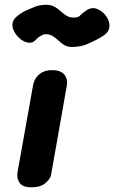

<svg xmlns="http://www.w3.org/2000/svg" viewBox="-20 -800 488 820"><path d="M114 0Q77.5 0 64.2 -18.5Q51 -37 54.5 -62.5L122 -440.5Q123.5 -449 131.2 -463.2Q139 -477.5 156.5 -489Q174 -500.5 204 -500.5Q238 -500.5 254.2 -482Q270.5 -463.5 265 -432L198 -52.5Q195.5 -37 174.5 -18.5Q153.5 0 114 0ZM286.5 -599.5Q267.5 -599.5 254.2 -607.8Q241 -616 229.8 -626.8Q218.5 -637.5 205.5 -645.8Q192.5 -654 174 -654Q167 -654 154.5 -647.2Q142 -640.5 133.5 -630.5Q121 -616 103.8 -617.5Q86.5 -619 70.5 -630.8Q54.5 -642.5 43.8 -659.8Q33 -677 33 -694Q33 -714.5 52.5 -730.5Q72 -746.5 90 -754.5Q105 -761.5 127.2 -770.5Q149.5 -779.5 177 -779.5Q199 -779.5 213.2 -771.2Q227.5 -763 239 -752.2Q250.5 -741.5 263.5 -733.2Q276.5 -725 295 -725Q314.5 -725 322.8 -734.5Q331 -744 348 -755Q371.5 -771 394.5 -762Q417.5 -753 432.5 -732.2Q447.5 -711.5 447.5 -692Q447.5 -671 434.5 -658.2Q421.5 -645.5 390.5 -629.5Q374 -621 348.8 -610.2Q323.5 -599.5 286.5 -599.5Z"/></svg>

Font: Edu VIC WA NT Hand Pre
Style: Regular
Weight: 400
Designer: Tina and Corey Anderson, Eben Sorkin, Mirko Velimirovic
Foundry: Google for Education
Version: Version 1.000